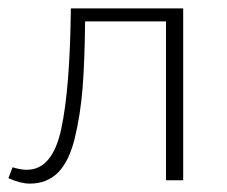

<svg xmlns="http://www.w3.org/2000/svg" viewBox="-26 -430 542 458"><path d="M411 -410V0H370V-379H177Q176 -283 171 -220Q166 -157 152.5 -101Q139 -45 112.5 -18.5Q86 8 45 8Q23 8 -6 -5L4 -31Q23 -25 38 -25Q99 -25 120 -122Q141 -219 143 -410Z"/></svg>

Font: EauTestText Light
Style: Regular
Weight: 300
Designer: Christian Thalmann (Catharsis Fonts)
Version: Version 0.001;PS 000.001;hotconv 1.0.88;makeotf.lib2.5.64775